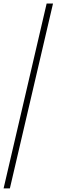

<svg xmlns="http://www.w3.org/2000/svg" viewBox="-22 -800 316 1070"><path d="M238 -780.5H273.5L33 250H-2Z"/></svg>

Font: Bodoni* 06pt Medium
Style: Italic
Weight: 500
Italic angle: -13°
Version: Version 2.3